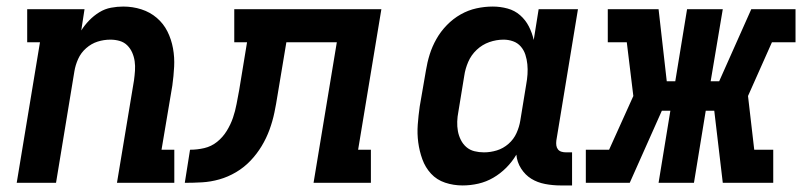

<svg xmlns="http://www.w3.org/2000/svg" viewBox="-20 -558 2448 586"><path d="M31 0 102 -429H63V-530H238L228 -465Q238 -481 252 -495.5Q266 -510 283 -520.5Q300 -531 319 -534.5Q338 -538 356 -538Q385 -538 411.5 -529.5Q438 -521 458.5 -503.5Q479 -486 491 -462Q503 -438 508 -410.5Q513 -383 511.5 -354.5Q510 -326 506 -297L473 -101H512V0H337L389 -313Q391 -328 392 -342.5Q393 -357 391 -371Q389 -385 383.5 -397.5Q378 -410 368.5 -419.5Q359 -429 345.5 -433Q332 -437 317 -437Q297 -437 278 -431Q259 -425 243 -411Q227 -397 218.5 -378Q210 -359 207 -340L151 0Z M544 0 560 -101Q582 -101 603.5 -106Q625 -111 642.5 -125Q660 -139 672 -158.5Q684 -178 691 -198.5Q698 -219 702 -240.5Q706 -262 710 -283L734 -429H695V-530H1144L1073 -101H1112V0H937L1008 -429H854L827 -267Q823 -241 817.5 -214.5Q812 -188 802.5 -162Q793 -136 778.5 -112Q764 -88 744.5 -67.5Q725 -47 700.5 -32.5Q676 -18 649.5 -10.5Q623 -3 596.5 -1.5Q570 0 544 0Z M1392 8Q1364 8 1338.5 -0.5Q1313 -9 1295.5 -28Q1278 -47 1269 -72Q1260 -97 1256.5 -123.5Q1253 -150 1255 -177.5Q1257 -205 1261 -233L1280 -343Q1284 -368 1291.5 -392Q1299 -416 1312 -439Q1325 -462 1344 -481.5Q1363 -501 1386 -514Q1409 -527 1434 -532.5Q1459 -538 1484 -538Q1507 -538 1529 -532Q1551 -526 1567.5 -511.5Q1584 -497 1594 -477.5Q1604 -458 1609 -436L1624 -530H1744L1678 -129Q1677 -121 1678 -114Q1679 -107 1683 -102Q1687 -97 1693.5 -95Q1700 -93 1708 -93H1726V8H1691Q1667 8 1643.5 3.5Q1620 -1 1601.5 -12.5Q1583 -24 1570.5 -43.5Q1558 -63 1556 -86Q1543 -64 1525 -46Q1507 -28 1485.5 -15.5Q1464 -3 1440 2.5Q1416 8 1392 8ZM1457 -93Q1477 -93 1496.5 -99Q1516 -105 1532 -119Q1548 -133 1556.5 -152Q1565 -171 1568 -190L1586 -300Q1589 -316 1590 -331.5Q1591 -347 1589.5 -362Q1588 -377 1583.5 -391Q1579 -405 1569.5 -416Q1560 -427 1546 -432Q1532 -437 1517 -437Q1495 -437 1473.5 -429.5Q1452 -422 1435 -406Q1418 -390 1409 -369Q1400 -348 1397 -327L1379 -217Q1376 -202 1375.5 -187Q1375 -172 1377.5 -158Q1380 -144 1386.5 -131Q1393 -118 1403.5 -109Q1414 -100 1428 -96.5Q1442 -93 1457 -93Z M1768 0V-101H1839L1913 -265L1893 -429H1835V-530H1990L2015 -310H2041L2077 -530H2186L2149 -310H2175L2273 -530H2408V-429H2336L2263 -265L2282 -101H2340V0H2186L2160 -220H2134L2098 0H1990L2026 -220H2000L1902 0Z"/></svg>

Font: Iosevka Slab Extended
Style: Bold Italic
Weight: 700
Width: 7
Italic angle: -9°
Monospace: yes
Designer: Belleve Invis
Foundry: Belleve Invis
Version: Version 11.1.0; ttfautohint (v1.8.3)